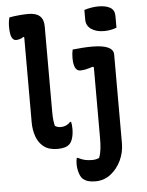

<svg xmlns="http://www.w3.org/2000/svg" viewBox="-63 -818 826 1079"><g transform="rotate(-5 350.0 -279.0)"><path d="M453 -755Q468 -760 490 -764Q512 -768 533 -768Q574 -768 599 -754Q624 -740 624 -706V-640Q592 -627 553 -627Q509 -627 481 -646.5Q453 -666 453 -700ZM30 -750Q57 -755 86.5 -757.5Q116 -760 138 -760Q223 -760 223 -683V-200Q223 -174 225 -155Q227 -136 231 -121Q244 -111 264 -111Q297 -111 318 -135H324Q328 -120 328 -95Q328 -67 321.5 -44.5Q315 -22 304 -11Q292 1 274 5.5Q256 10 235 10Q186 10 157 -13Q128 -36 115.5 -73Q103 -110 103 -150V-631L98 -634Q90 -627 77.5 -623.5Q65 -620 56 -620Q41 -620 32 -637.5Q23 -655 23 -698Q23 -727 30 -750ZM478 -546Q598 -546 598 -490V10Q598 61 576.5 106.5Q555 152 517.5 181Q480 210 431 210Q408 210 390.5 205Q373 200 359 187Q348 176 341 152.5Q334 129 334 104Q334 85 338 70H344Q365 81 383 85Q401 89 424 89Q445 89 463 81Q472 58 475 31Q478 4 478 -30V-429L472 -433Q452 -426 434 -422Q416 -418 401 -418Q363 -418 363 -492Q363 -519 368 -539Q394 -542 423.5 -544Q453 -546 478 -546Z"/></g></svg>

Font: Recursive Sn Csl St SmB
Style: Regular
Weight: 600
Version: Version 1.079;hotconv 1.0.112;makeotfexe 2.5.65598; ttfautoh